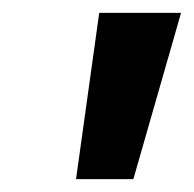

<svg xmlns="http://www.w3.org/2000/svg" viewBox="-20 -734 301 298"><path d="M134 -714H261L187 -456H98Z"/></svg>

Font: Noto Sans Display
Style: Bold Italic
Weight: 700
Italic angle: -12°
Designer: Monotype Design team
Foundry: Monotype Imaging Inc.
Version: Version 1.000